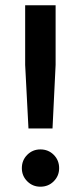

<svg xmlns="http://www.w3.org/2000/svg" viewBox="-20 -695 306 725"><path d="M87.5 -210 75 -450V-675H190V-450L178.3 -210ZM132.5 10Q103.3 10 82.9 -10.4Q62.5 -30.8 62.5 -60Q62.5 -90 82.9 -110.4Q103.3 -130.8 132.5 -130.8Q162.5 -130.8 182.9 -110.4Q203.3 -90 203.3 -60Q203.3 -30.8 182.9 -10.4Q162.5 10 132.5 10Z"/></svg>

Font: Funnel Display Medium
Style: Regular
Weight: 500
Designer: NORD ID, Kristian Moeller
Foundry: Dicotype
Version: Version 1.000